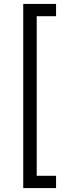

<svg xmlns="http://www.w3.org/2000/svg" viewBox="-20 -818 373 983"><path d="M267 145H99V-798H267V-735H168V82H267Z"/></svg>

Font: IBM Plex Sans JP
Style: Regular
Weight: 400
Designer: Mike Abbink; Paul van der Laan; Pieter van Rosmalen; Wujin Sim; Yejin Wi; Jinhee Kim; Boomi Park; Yona Kim; Kichan Ma
Foundry: Sandoll Inc.
Version: Version 1.000